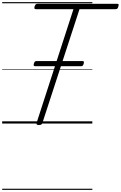

<svg xmlns="http://www.w3.org/2000/svg" viewBox="-20 -1145 1120 1780"><path d="M340 14Q313 14 319 -5L661 -1060H314Q302 -1060 299.5 -1066Q297 -1072 301 -1086Q306 -1100 312 -1105Q318 -1110 329 -1110H1065Q1078 -1110 1079.5 -1104Q1081 -1098 1077 -1085Q1074 -1071 1068 -1065.5Q1062 -1060 1050 -1060H717L373 -5Q370 5 363 9.5Q356 14 340 14ZM308 -531Q295 -531 293 -537.5Q291 -544 294 -555Q297 -566 302 -572.5Q307 -579 320 -579H742Q756 -579 757.5 -572Q759 -565 756 -555Q753 -544 748 -537.5Q743 -531 730 -531ZM0 605H836V615H0ZM0 -20H836V0H0ZM0 -505H836V-500H0ZM0 -1125H836V-1115H0Z"/></svg>

Font: Playwrite CU Guides
Style: Regular
Weight: 400
Designer: Veronika Burian, José Scaglione
Foundry: TypeTogether
Version: Version 1.003